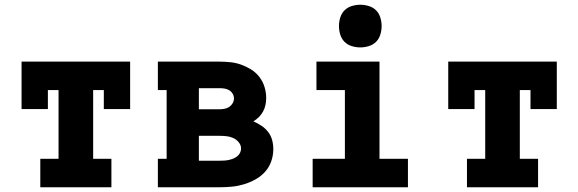

<svg xmlns="http://www.w3.org/2000/svg" viewBox="-20 -790 2440 810"><path d="M150 0V-120H227V-410H182V-330H71V-530H529V-330H418V-410H373V-120H450V0Z M646 0V-120H683V-410H646V-530H906Q929 -530 952.5 -527.5Q976 -525 998 -517Q1020 -509 1040 -496.5Q1060 -484 1074.5 -465Q1089 -446 1096 -423Q1103 -400 1103 -377Q1103 -362 1100 -347.5Q1097 -333 1090 -320Q1083 -307 1072.5 -296.5Q1062 -286 1049 -278Q1067 -270 1083 -259.5Q1099 -249 1111 -233.5Q1123 -218 1128 -199.5Q1133 -181 1133 -161Q1133 -135 1124.5 -110Q1116 -85 1098.5 -65.5Q1081 -46 1057.5 -33Q1034 -20 1009 -12.5Q984 -5 958 -2.5Q932 0 906 0ZM819 -329H906Q916 -329 927 -331Q938 -333 947 -339Q956 -345 961.5 -354.5Q967 -364 967 -375Q967 -385 961.5 -394.5Q956 -404 946.5 -409.5Q937 -415 926.5 -416.5Q916 -418 906 -418H819ZM819 -112H906Q915 -112 925 -112.5Q935 -113 944.5 -115Q954 -117 963 -120.5Q972 -124 980 -130Q988 -136 992.5 -145Q997 -154 997 -163Q997 -178 987 -190Q977 -202 963.5 -208Q950 -214 935 -215.5Q920 -217 906 -217H819Z M1299 0V-120H1435V-410H1315V-530H1581V-120H1701V0ZM1500 -590Q1482 -590 1464 -595.5Q1446 -601 1433.5 -613.5Q1421 -626 1415.5 -644Q1410 -662 1410 -680Q1410 -698 1415.5 -716Q1421 -734 1433.5 -746.5Q1446 -759 1464 -764.5Q1482 -770 1500 -770Q1518 -770 1536 -764.5Q1554 -759 1566.5 -746.5Q1579 -734 1584.5 -716Q1590 -698 1590 -680Q1590 -662 1584.5 -644Q1579 -626 1566.5 -613.5Q1554 -601 1536 -595.5Q1518 -590 1500 -590Z M1950 0V-120H2027V-410H1982V-330H1871V-530H2329V-330H2218V-410H2173V-120H2250V0Z"/></svg>

Font: Iosevka Slab Heavy Extended
Style: Regular
Weight: 900
Width: 7
Monospace: yes
Designer: Belleve Invis
Foundry: Belleve Invis
Version: Version 11.1.0; ttfautohint (v1.8.3)